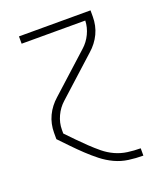

<svg xmlns="http://www.w3.org/2000/svg" viewBox="-136 -609 772 913"><g transform="rotate(-20 250.0 -152.5)"><path d="M430 215Q394 215 357.5 210Q321 205 288 189.5Q255 174 226.5 151.5Q198 129 171.5 104Q145 79 119.5 52.5Q94 26 69 0V-33Q69 -54 73.5 -75.5Q78 -97 87.5 -117Q97 -137 110.5 -154.5Q124 -172 140 -186L333 -361Q359 -384 374.5 -416.5Q390 -449 391 -483H69V-520H431V-488Q431 -466 426.5 -444.5Q422 -423 412.5 -403Q403 -383 389.5 -365.5Q376 -348 360 -334L167 -159Q140 -135 124.5 -101.5Q109 -68 109 -33V-14Q131 9 154 32.5Q177 56 200.5 78.5Q224 101 249 121.5Q274 142 303.5 155.5Q333 169 365.5 173.5Q398 178 430 178H431V215Z"/></g></svg>

Font: Iosevka Term Curly Extralight
Style: Regular
Weight: 200
Designer: Belleve Invis
Foundry: Belleve Invis
Version: Version 32.3.0